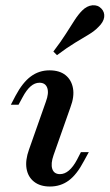

<svg xmlns="http://www.w3.org/2000/svg" viewBox="-20 -693 414 725"><path d="M168.5 11.3Q131.5 11.3 108.5 -6.9Q85.5 -25 80.2 -56.5Q75 -87.9 89.5 -128.2L153.2 -308.9Q165.3 -341.1 158.5 -360.9Q151.6 -380.6 129 -380.6Q111.3 -380.6 95.6 -366.9Q79.8 -353.2 65.3 -325.8L50 -297.6H21L38.7 -331.5Q65.3 -381.5 96.4 -404.4Q127.4 -427.4 166.9 -427.4Q204.8 -427.4 227.4 -409.3Q250 -391.1 255.6 -359.7Q261.3 -328.2 246 -287.9L182.3 -107.3Q171 -75 177.4 -55.2Q183.9 -35.5 206.5 -35.5Q241.9 -35.5 271 -90.3L285.5 -118.5H315.3L296.8 -84.7Q270.2 -33.9 239.5 -11.3Q208.9 11.3 168.5 11.3ZM195.2 -484.7 181.5 -498.4Q210.5 -536.3 229 -565.7Q247.6 -595.2 261.7 -616.9Q275.8 -638.7 290.3 -653.2Q308.1 -671 328.6 -673Q349.2 -675 362.9 -660.5Q375.8 -646.8 373.4 -628.2Q371 -609.7 351.6 -591.1Q337.1 -575.8 314.9 -562.5Q292.7 -549.2 263.3 -531.5Q233.9 -513.7 195.2 -484.7Z"/></svg>

Font: Playfair 5pt SemiExpanded Light SemiBold
Style: Italic
Weight: 600
Italic angle: -15.6°
Version: Version 2.001;gftools[0.9.30]